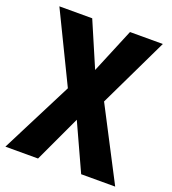

<svg xmlns="http://www.w3.org/2000/svg" viewBox="-132 -813 817 912"><g transform="rotate(20 276.5 -357.0)"><path d="M554 0 366 -362 535 -714H369L275 -488L178 -714H12L183 -362L-1 0H164L274 -236L382 0Z"/></g></svg>

Font: Noto Sans Gurmukhi Condensed ExtraBold
Style: Regular
Weight: 800
Width: 3
Designer: Jelle Bosma - Monotype Design Team
Foundry: Monotype Imaging Inc.
Version: Version 2.004